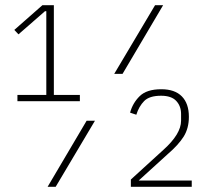

<svg xmlns="http://www.w3.org/2000/svg" viewBox="-20 -718 800 738"><path d="M47 -329V-353H158V-675H153L51 -586L35 -603L143 -698H187V-353H287V-329ZM419 -434 576 -698H607L451 -434ZM163 0 313 -254H345L194 0ZM717 0H483V-28L608 -142Q676 -203 676 -254V-280Q676 -310 657.5 -330Q639 -350 599 -350Q554 -350 534 -329.5Q514 -309 504 -277L480 -285Q490 -322 517 -348.5Q544 -375 600 -375Q652 -375 679 -347.5Q706 -320 706 -269Q706 -225 686 -193Q666 -161 624 -125L513 -24H717Z"/></svg>

Font: IBM Plex Sans Cond ExtLt
Style: Regular
Weight: 200
Width: 3
Designer: Mike Abbink, Paul van der Laan, Pieter van Rosmalen
Foundry: Bold Monday
Version: Version 1.3